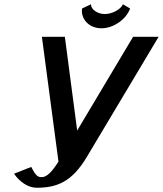

<svg xmlns="http://www.w3.org/2000/svg" viewBox="-20 -873 766 903"><path d="M473 -807C437 -807 408 -830 408 -851V-853L366 -833C366 -830 365 -826 365 -823C365 -777 403 -740 457 -740C515 -740 574 -783 592 -833L558 -853C550 -831 510 -807 473 -807ZM606 -700 343 -259 285 -700H177L255 -113C226 -67 201 -40 177 -40C160 -40 150 -42 127 -88L46 -56C72 -18 112 10 152 10C246 10 318 -16 389 -136L726 -700Z"/></svg>

Font: Pfennig
Style: BoldItalic
Weight: 700
Italic angle: -13°
Version: Version 20100423